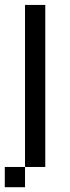

<svg xmlns="http://www.w3.org/2000/svg" viewBox="-103 -687 290 790"><path d="M0 0V83.3H-83.3V0ZM0 -666.7H83.3V0H0Z"/></svg>

Font: Galmuri11 Condensed
Style: Regular
Weight: 400
Width: 3
Designer: Lee Minseo (quiple)
Version: Version 2.399;hotconv 1.1.1;makeotfexe 2.6.0 DEVELOPMENT